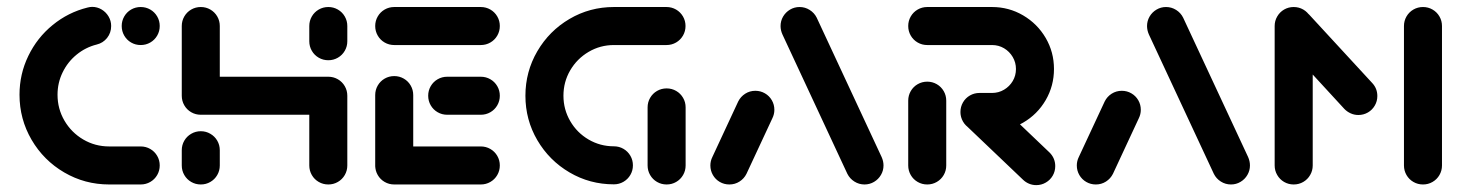

<svg xmlns="http://www.w3.org/2000/svg" viewBox="-20 -539 4274 561"><path d="M37 -262.2Q37 -322.6 62.8 -375.7Q88.5 -428.9 133.9 -465.9Q179.3 -503 235.9 -517Q243.3 -518.9 249.3 -518.9Q264.1 -518.9 276.9 -511.3Q289.6 -503.7 297.2 -490.9Q304.8 -478.1 304.8 -463Q304.8 -443.3 293 -428.3Q281.1 -413.3 262.6 -408.9Q230 -400.7 203.9 -379.4Q177.8 -358.1 163 -327.6Q148.1 -297 148.1 -262.2Q148.1 -221.1 168.3 -186.5Q188.5 -151.9 223.1 -131.5Q257.8 -111.1 298.9 -111.1H391.1Q406.3 -111.1 419.1 -103.7Q431.9 -96.3 439.3 -83.5Q446.7 -70.7 446.7 -55.6Q446.7 -40.4 439.3 -27.6Q431.9 -14.8 419.1 -7.4Q406.3 0 391.1 0H298.9Q227.8 0 167.6 -35.2Q107.4 -70.4 72.2 -130.7Q37 -191.1 37 -262.2ZM335.6 -463Q335.6 -478.1 343 -490.9Q350.4 -503.7 363.1 -511.1Q375.9 -518.5 391.1 -518.5Q406.3 -518.5 419.1 -511.1Q431.9 -503.7 439.3 -490.9Q446.7 -478.1 446.7 -463Q446.7 -447.8 439.3 -435Q431.9 -422.2 419.1 -414.8Q406.3 -407.4 391.1 -407.4Q375.9 -407.4 363.1 -414.8Q350.4 -422.2 343 -435Q335.6 -447.8 335.6 -463Z M566.7 0Q551.5 0 538.7 -7.4Q525.9 -14.8 518.5 -27.6Q511.1 -40.4 511.1 -55.6V-100Q511.1 -115.2 518.5 -128Q525.9 -140.7 538.7 -148.1Q551.5 -155.6 566.7 -155.6Q581.9 -155.6 594.6 -148.1Q607.4 -140.7 614.8 -128Q622.2 -115.2 622.2 -100V-55.6Q622.2 -40.4 614.8 -27.6Q607.4 -14.8 594.6 -7.4Q581.9 0 566.7 0ZM566.7 -518.5Q581.9 -518.5 594.6 -511.1Q607.4 -503.7 614.8 -490.9Q622.2 -478.1 622.2 -463V-259.3Q622.2 -244.1 614.8 -231.3Q607.4 -218.5 594.6 -211.1Q581.9 -203.7 566.7 -203.7Q551.5 -203.7 538.7 -211.1Q525.9 -218.5 518.5 -231.3Q511.1 -244.1 511.1 -259.3V-463Q511.1 -478.1 518.5 -490.9Q525.9 -503.7 538.7 -511.1Q551.5 -518.5 566.7 -518.5ZM939.3 -203.7H566.7V-314.8H939.3ZM939.3 -314.8Q954.4 -314.8 967.2 -307.4Q980 -300 987.4 -287.2Q994.8 -274.4 994.8 -259.3V-55.6Q994.8 -40.4 987.4 -27.6Q980 -14.8 967.2 -7.4Q954.4 0 939.3 0Q924.1 0 911.3 -7.4Q898.5 -14.8 891.1 -27.6Q883.7 -40.4 883.7 -55.6V-259.3Q883.7 -274.4 891.1 -287.2Q898.5 -300 911.3 -307.4Q924.1 -314.8 939.3 -314.8ZM939.3 -363Q924.1 -363 911.3 -370.4Q898.5 -377.8 891.1 -390.6Q883.7 -403.3 883.7 -418.5V-463Q883.7 -478.1 891.1 -490.9Q898.5 -503.7 911.3 -511.1Q924.1 -518.5 939.3 -518.5Q954.4 -518.5 967.2 -511.1Q980 -503.7 987.4 -490.9Q994.8 -478.1 994.8 -463V-418.5Q994.8 -403.3 987.4 -390.6Q980 -377.8 967.2 -370.4Q954.4 -363 939.3 -363Z M1076.3 -51.9V-261.1Q1076.3 -276.3 1083.7 -289.1Q1091.1 -301.9 1103.9 -309.3Q1116.7 -316.7 1131.9 -316.7Q1147 -316.7 1159.8 -309.3Q1172.6 -301.9 1180 -289.1Q1187.4 -276.3 1187.4 -261.1V-51.9ZM1440.4 -55.6Q1440.4 -40.4 1433 -27.6Q1425.6 -14.8 1412.8 -7.4Q1400 0 1384.8 0H1131.9Q1116.7 0 1103.9 -7.4Q1091.1 -14.8 1083.7 -27.6Q1076.3 -40.4 1076.3 -55.6Q1076.3 -70.7 1083.7 -83.5Q1091.1 -96.3 1103.9 -103.7Q1116.7 -111.1 1131.9 -111.1H1384.8Q1400 -111.1 1412.8 -103.7Q1425.6 -96.3 1433 -83.5Q1440.4 -70.7 1440.4 -55.6ZM1231.1 -259.3Q1231.1 -274.4 1238.5 -287.2Q1245.9 -300 1258.7 -307.4Q1271.5 -314.8 1286.7 -314.8H1384.8Q1400 -314.8 1412.8 -307.4Q1425.6 -300 1433 -287.2Q1440.4 -274.4 1440.4 -259.3Q1440.4 -244.1 1433 -231.3Q1425.6 -218.5 1412.8 -211.1Q1400 -203.7 1384.8 -203.7H1286.7Q1271.5 -203.7 1258.7 -211.1Q1245.9 -218.5 1238.5 -231.3Q1231.1 -244.1 1231.1 -259.3ZM1076.3 -463Q1076.3 -478.1 1083.7 -490.9Q1091.1 -503.7 1103.9 -511.1Q1116.7 -518.5 1131.9 -518.5H1384.8Q1400 -518.5 1412.8 -511.1Q1425.6 -503.7 1433 -490.9Q1440.4 -478.1 1440.4 -463Q1440.4 -447.8 1433 -435Q1425.6 -422.2 1412.8 -414.8Q1400 -407.4 1384.8 -407.4H1131.9Q1116.7 -407.4 1103.9 -414.8Q1091.1 -422.2 1083.7 -435Q1076.3 -447.8 1076.3 -463Z M1829.3 -55.9Q1829.3 -40.7 1821.9 -28Q1814.4 -15.2 1801.7 -7.8Q1788.9 -0.4 1773.7 -0.4Q1703.3 -0.4 1644.1 -35.2Q1584.8 -70 1550 -129.4Q1515.2 -188.9 1515.2 -259.3Q1515.2 -329.6 1550 -389.3Q1584.8 -448.9 1644.1 -483.7Q1703.3 -518.5 1773.7 -518.5H1927.4Q1942.6 -518.5 1955.4 -511.1Q1968.1 -503.7 1975.6 -490.9Q1983 -478.1 1983 -463Q1983 -447.8 1975.6 -435Q1968.1 -422.2 1955.4 -414.8Q1942.6 -407.4 1927.4 -407.4H1773.7Q1733.7 -407.4 1699.8 -387.4Q1665.9 -367.4 1646.1 -333.5Q1626.3 -299.6 1626.3 -259.3Q1626.3 -219.3 1646.1 -185.2Q1665.9 -151.1 1699.8 -131.3Q1733.7 -111.5 1773.7 -111.5Q1788.9 -111.5 1801.7 -104.1Q1814.4 -96.7 1821.9 -83.9Q1829.3 -71.1 1829.3 -55.9ZM1927.8 0Q1912.6 0 1899.8 -7.4Q1887 -14.8 1879.6 -27.6Q1872.2 -40.4 1872.2 -55.6V-225.2Q1872.2 -240.4 1879.6 -253.1Q1887 -265.9 1899.8 -273.3Q1912.6 -280.7 1927.8 -280.7Q1943 -280.7 1955.7 -273.3Q1968.5 -265.9 1975.9 -253.1Q1983.3 -240.4 1983.3 -225.2V-55.6Q1983.3 -40.4 1975.9 -27.6Q1968.5 -14.8 1955.7 -7.4Q1943 0 1927.8 0Z M2111.1 0Q2095.9 0 2083.1 -7.4Q2070.4 -14.8 2063 -27.6Q2055.6 -40.4 2055.6 -55.6Q2055.6 -68.5 2061.5 -80.4L2137 -242.6Q2144.1 -256.7 2157.4 -265.2Q2170.7 -273.7 2187 -273.7Q2202.2 -273.7 2215 -266.3Q2227.8 -258.9 2235.2 -246.1Q2242.6 -233.3 2242.6 -218.1Q2242.6 -205.2 2236.7 -193.3L2161.1 -31.1Q2154.1 -17 2140.7 -8.5Q2127.4 0 2111.1 0ZM2561.5 -55.6Q2561.5 -40.7 2554.1 -28Q2546.7 -15.2 2533.9 -7.6Q2521.1 0 2505.9 0Q2490 0 2476.5 -8.5Q2463 -17 2455.9 -31.1L2266.3 -438.1Q2260.7 -450.4 2260.7 -463Q2260.7 -477.8 2268.1 -490.6Q2275.6 -503.3 2288.3 -510.9Q2301.1 -518.5 2316.3 -518.5Q2332.2 -518.5 2345.7 -510Q2359.3 -501.5 2366.3 -487.4L2555.9 -80.4Q2561.5 -68.1 2561.5 -55.6Z M2689.3 0Q2674.1 0 2661.3 -7.4Q2648.5 -14.8 2641.1 -27.6Q2633.7 -40.4 2633.7 -55.6V-244.8Q2633.7 -260 2641.1 -272.8Q2648.5 -285.6 2661.3 -293Q2674.1 -300.4 2689.3 -300.4Q2704.4 -300.4 2717.2 -293Q2730 -285.6 2737.4 -272.8Q2744.8 -260 2744.8 -244.8V-55.6Q2744.8 -40.4 2737.4 -27.6Q2730 -14.8 2717.2 -7.4Q2704.4 0 2689.3 0ZM3063.3 -53.7Q3063.3 -38.5 3055.9 -25.7Q3048.5 -13 3035.7 -5.6Q3023 1.9 3007.8 1.9Q2996.7 1.9 2986.9 -2.2Q2977 -6.3 2969.3 -13.7L2803.7 -171.5Q2795.6 -179.6 2790.9 -189.8Q2786.3 -200 2786.3 -211.9Q2786.3 -227 2793.7 -239.8Q2801.1 -252.6 2813.9 -260Q2826.7 -267.4 2841.9 -267.4Q2852.6 -267.4 2862.6 -263.3Q2872.6 -259.3 2880 -252.2L3046.3 -93.7Q3054.4 -85.9 3058.9 -75.6Q3063.3 -65.2 3063.3 -53.7ZM2786.3 -211.9Q2786.3 -227 2793.7 -239.8Q2801.1 -252.6 2813.9 -260Q2826.7 -267.4 2841.9 -267.4H2878.5Q2897.8 -267.4 2913.7 -276.9Q2929.6 -286.3 2939.1 -302.2Q2948.5 -318.1 2948.5 -337.4Q2948.5 -356.3 2939.1 -372.4Q2929.6 -388.5 2913.7 -398Q2897.8 -407.4 2878.5 -407.4H2689.3Q2674.1 -407.4 2661.3 -414.8Q2648.5 -422.2 2641.1 -435Q2633.7 -447.8 2633.7 -463Q2633.7 -478.1 2641.1 -490.9Q2648.5 -503.7 2661.3 -511.1Q2674.1 -518.5 2689.3 -518.5H2878.5Q2927.8 -518.5 2969.4 -494.1Q3011.1 -469.6 3035.4 -428.1Q3059.6 -386.7 3059.6 -337.4Q3059.6 -288.1 3035.4 -246.5Q3011.1 -204.8 2969.4 -180.6Q2927.8 -156.3 2878.5 -156.3H2841.9Q2826.7 -156.3 2813.9 -163.7Q2801.1 -171.1 2793.7 -183.9Q2786.3 -196.7 2786.3 -211.9Z M3181.9 0Q3166.7 0 3153.9 -7.4Q3141.1 -14.8 3133.7 -27.6Q3126.3 -40.4 3126.3 -55.6Q3126.3 -68.5 3132.2 -80.4L3207.8 -242.6Q3214.8 -256.7 3228.1 -265.2Q3241.5 -273.7 3257.8 -273.7Q3273 -273.7 3285.7 -266.3Q3298.5 -258.9 3305.9 -246.1Q3313.3 -233.3 3313.3 -218.1Q3313.3 -205.2 3307.4 -193.3L3231.9 -31.1Q3224.8 -17 3211.5 -8.5Q3198.1 0 3181.9 0ZM3632.2 -55.6Q3632.2 -40.7 3624.8 -28Q3617.4 -15.2 3604.6 -7.6Q3591.9 0 3576.7 0Q3560.7 0 3547.2 -8.5Q3533.7 -17 3526.7 -31.1L3337 -438.1Q3331.5 -450.4 3331.5 -463Q3331.5 -477.8 3338.9 -490.6Q3346.3 -503.3 3359.1 -510.9Q3371.9 -518.5 3387 -518.5Q3403 -518.5 3416.5 -510Q3430 -501.5 3437 -487.4L3626.7 -80.4Q3632.2 -68.1 3632.2 -55.6Z M3760 -518.5Q3775.2 -518.5 3788 -511.1Q3800.7 -503.7 3808.1 -490.9Q3815.6 -478.1 3815.6 -463V-55.6Q3815.6 -40.4 3808.1 -27.6Q3800.7 -14.8 3788 -7.4Q3775.2 0 3760 0Q3744.8 0 3732 -7.4Q3719.3 -14.8 3711.9 -27.6Q3704.4 -40.4 3704.4 -55.6V-463Q3704.4 -478.1 3711.9 -490.9Q3719.3 -503.7 3732 -511.1Q3744.8 -518.5 3760 -518.5ZM4004.4 -258.5Q4004.4 -243.3 3997 -230.6Q3989.6 -217.8 3976.9 -210.4Q3964.1 -203 3948.9 -203Q3937 -203 3926.5 -207.8Q3915.9 -212.6 3908.1 -220.7L3724.4 -420.4Q3717.4 -427.8 3713.3 -437.6Q3709.3 -447.4 3709.3 -458.1Q3709.3 -473.3 3716.9 -486.1Q3724.4 -498.9 3737.2 -506.3Q3750 -513.7 3764.8 -513.7Q3776.7 -513.7 3787.2 -508.9Q3797.8 -504.1 3805.6 -495.9L3989.6 -296.3Q4004.4 -280.4 4004.4 -258.5ZM4137.8 -518.5Q4153 -518.5 4165.7 -511.1Q4178.5 -503.7 4185.9 -490.9Q4193.3 -478.1 4193.3 -463V-55.6Q4193.3 -40.4 4185.9 -27.6Q4178.5 -14.8 4165.7 -7.4Q4153 0 4137.8 0Q4122.6 0 4109.8 -7.4Q4097 -14.8 4089.6 -27.6Q4082.2 -40.4 4082.2 -55.6V-463Q4082.2 -478.1 4089.6 -490.9Q4097 -503.7 4109.8 -511.1Q4122.6 -518.5 4137.8 -518.5Z"/></svg>

Font: 26F Galaxy Sans Black
Style: Regular
Weight: 900
Designer: C₂₉H₂₅N₃O₅
Version: Version 1.100